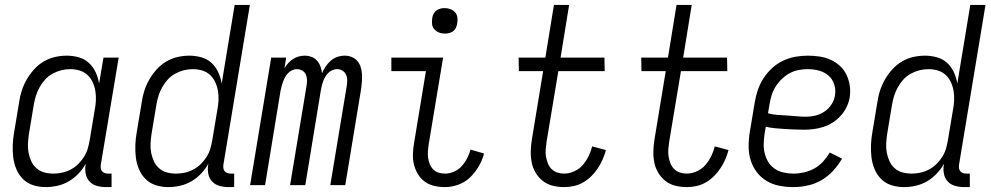

<svg xmlns="http://www.w3.org/2000/svg" viewBox="-20 -755 4040 783"><path d="M167 8Q140 8 116 0.5Q92 -7 74.5 -24Q57 -41 47 -64.5Q37 -88 34 -113Q31 -138 32 -164.5Q33 -191 38 -218L58 -338Q61 -361 68.5 -384.5Q76 -408 88.5 -430Q101 -452 118.5 -471.5Q136 -491 158 -504Q180 -517 204 -522.5Q228 -528 252 -528Q278 -528 302 -521Q326 -514 343 -498Q360 -482 370 -460.5Q380 -439 384 -414L402 -520H464L391 -83Q390 -76 391 -69Q392 -62 396 -57Q400 -52 406.5 -49.5Q413 -47 421 -47H435V8H412Q393 8 375 3Q357 -2 345 -15Q333 -28 329.5 -46Q326 -64 329 -83L330 -88Q318 -66 300 -47Q282 -28 260.5 -15.5Q239 -3 214.5 2.5Q190 8 167 8ZM198 -47Q216 -47 234 -51Q252 -55 269 -64Q286 -73 299.5 -86.5Q313 -100 323 -116Q333 -132 338 -149.5Q343 -167 346 -185L366 -305Q370 -325 371 -344.5Q372 -364 369 -383Q366 -402 358 -419.5Q350 -437 336.5 -449.5Q323 -462 304.5 -467.5Q286 -473 266 -473Q248 -473 230 -468.5Q212 -464 194.5 -454.5Q177 -445 164 -430.5Q151 -416 141.5 -399Q132 -382 126.5 -364.5Q121 -347 118 -329L98 -209Q95 -189 94 -169.5Q93 -150 96.5 -132Q100 -114 107.5 -97.5Q115 -81 128.5 -69Q142 -57 160 -52Q178 -47 198 -47Z M667 8Q640 8 616 0.5Q592 -7 574.5 -24Q557 -41 547 -64.5Q537 -88 534 -113Q531 -138 532 -164.5Q533 -191 538 -218L558 -338Q561 -361 568.5 -384.5Q576 -408 588.5 -430Q601 -452 618.5 -471.5Q636 -491 658 -504Q680 -517 704 -522.5Q728 -528 752 -528Q778 -528 802 -521Q826 -514 843 -498Q860 -482 870 -460.5Q880 -439 884 -414L937 -735H999L891 -83Q890 -76 891 -69Q892 -62 896 -57Q900 -52 906.5 -49.5Q913 -47 921 -47H935V8H912Q893 8 875 3Q857 -2 845 -15Q833 -28 829.5 -46Q826 -64 829 -83L830 -88Q818 -66 800 -47Q782 -28 760.5 -15.5Q739 -3 714.5 2.5Q690 8 667 8ZM698 -47Q716 -47 734 -51Q752 -55 769 -64Q786 -73 799.5 -86.5Q813 -100 823 -116Q833 -132 838 -149.5Q843 -167 846 -185L866 -305Q870 -325 871 -344.5Q872 -364 869 -383Q866 -402 858 -419.5Q850 -437 836.5 -449.5Q823 -462 804.5 -467.5Q786 -473 766 -473Q748 -473 730 -468.5Q712 -464 694.5 -454.5Q677 -445 664 -430.5Q651 -416 641.5 -399Q632 -382 626.5 -364.5Q621 -347 618 -329L598 -209Q595 -189 594 -169.5Q593 -150 596.5 -132Q600 -114 607.5 -97.5Q615 -81 628.5 -69Q642 -57 660 -52Q678 -47 698 -47Z M1000 0 1086 -520H1147L1140 -476Q1146 -487 1155 -497Q1164 -507 1174.5 -514Q1185 -521 1197.5 -524.5Q1210 -528 1222 -528Q1237 -528 1250.5 -523Q1264 -518 1273 -507.5Q1282 -497 1287 -483.5Q1292 -470 1293 -456Q1299 -470 1308 -483.5Q1317 -497 1329 -507.5Q1341 -518 1356 -523Q1371 -528 1386 -528Q1401 -528 1414.5 -522.5Q1428 -517 1437 -506.5Q1446 -496 1450.5 -482.5Q1455 -469 1456 -454Q1457 -439 1456 -424Q1455 -409 1453 -394L1388 0H1327L1394 -404Q1396 -416 1396 -428Q1396 -440 1391 -450.5Q1386 -461 1376.5 -467Q1367 -473 1355 -473Q1345 -473 1335.5 -469Q1326 -465 1318.5 -457.5Q1311 -450 1306 -441Q1301 -432 1297.5 -422.5Q1294 -413 1292 -403.5Q1290 -394 1288 -384L1225 0H1163L1230 -404Q1232 -416 1232 -428Q1232 -440 1227.5 -450.5Q1223 -461 1213 -467Q1203 -473 1191 -473Q1181 -473 1172 -469Q1163 -465 1155.5 -457.5Q1148 -450 1143 -441Q1138 -432 1134.5 -422.5Q1131 -413 1128.5 -403.5Q1126 -394 1124 -384L1061 0Z M1795 8Q1772 8 1750.5 3Q1729 -2 1712 -14.5Q1695 -27 1684 -45.5Q1673 -64 1668 -85Q1663 -106 1664 -128.5Q1665 -151 1669 -174L1717 -465H1576V-520H1787L1728 -165Q1726 -151 1725 -137.5Q1724 -124 1726 -110.5Q1728 -97 1733 -85Q1738 -73 1747 -64Q1756 -55 1768.5 -51Q1781 -47 1795 -47Q1813 -47 1831.5 -55Q1850 -63 1863 -77.5Q1876 -92 1885 -109.5Q1894 -127 1899 -145L1954 -129Q1947 -102 1932.5 -77Q1918 -52 1897.5 -32Q1877 -12 1849.5 -2Q1822 8 1795 8ZM1794 -618Q1781 -618 1770 -622.5Q1759 -627 1751 -636Q1743 -645 1742 -657.5Q1741 -670 1743 -683Q1744 -691 1748.5 -699.5Q1753 -708 1760.5 -713Q1768 -718 1776.5 -720Q1785 -722 1793 -722Q1806 -722 1817.5 -717.5Q1829 -713 1836.5 -704Q1844 -695 1845.5 -682.5Q1847 -670 1844 -657Q1843 -649 1838.5 -640.5Q1834 -632 1827 -627Q1820 -622 1811 -620Q1802 -618 1794 -618Z M2281 8Q2257 8 2234.5 2.5Q2212 -3 2194.5 -16.5Q2177 -30 2165 -49.5Q2153 -69 2148.5 -91.5Q2144 -114 2144.5 -138Q2145 -162 2149 -186L2195 -465H2096L2095 -520H2204L2239 -735H2301L2266 -520H2445L2446 -465H2257L2209 -177Q2207 -162 2205.5 -146.5Q2204 -131 2206.5 -117Q2209 -103 2214 -89.5Q2219 -76 2229 -66Q2239 -56 2252.5 -51.5Q2266 -47 2281 -47Q2301 -47 2322 -56.5Q2343 -66 2357 -82.5Q2371 -99 2380.5 -118.5Q2390 -138 2395 -158L2451 -143Q2446 -124 2438 -105.5Q2430 -87 2418.5 -69.5Q2407 -52 2392 -37Q2377 -22 2359 -11.5Q2341 -1 2321 3.5Q2301 8 2281 8Z M2781 8Q2757 8 2734.5 2.5Q2712 -3 2694.5 -16.5Q2677 -30 2665 -49.5Q2653 -69 2648.5 -91.5Q2644 -114 2644.5 -138Q2645 -162 2649 -186L2695 -465H2596L2595 -520H2704L2739 -735H2801L2766 -520H2945L2946 -465H2757L2709 -177Q2707 -162 2705.5 -146.5Q2704 -131 2706.5 -117Q2709 -103 2714 -89.5Q2719 -76 2729 -66Q2739 -56 2752.5 -51.5Q2766 -47 2781 -47Q2801 -47 2822 -56.5Q2843 -66 2857 -82.5Q2871 -99 2880.5 -118.5Q2890 -138 2895 -158L2951 -143Q2946 -124 2938 -105.5Q2930 -87 2918.5 -69.5Q2907 -52 2892 -37Q2877 -22 2859 -11.5Q2841 -1 2821 3.5Q2801 8 2781 8Z M3216 8Q3186 8 3158 2.5Q3130 -3 3106.5 -17Q3083 -31 3066 -53.5Q3049 -76 3041 -102.5Q3033 -129 3033 -158.5Q3033 -188 3038 -218L3058 -338Q3062 -363 3070.5 -388Q3079 -413 3093.5 -435.5Q3108 -458 3128.5 -477Q3149 -496 3173.5 -507.5Q3198 -519 3223.5 -523.5Q3249 -528 3274 -528Q3298 -528 3322 -524.5Q3346 -521 3367 -511.5Q3388 -502 3405 -486.5Q3422 -471 3432 -450Q3442 -429 3445.5 -405.5Q3449 -382 3445 -357Q3442 -338 3432.5 -318.5Q3423 -299 3408.5 -283Q3394 -267 3376 -255.5Q3358 -244 3338 -237.5Q3318 -231 3298 -228.5Q3278 -226 3258 -226Q3238 -226 3218.5 -227Q3199 -228 3179.5 -229Q3160 -230 3140.5 -232Q3121 -234 3103 -238L3098 -209Q3095 -188 3094.5 -167.5Q3094 -147 3099 -128Q3104 -109 3114 -93Q3124 -77 3140 -66.5Q3156 -56 3175.5 -51.5Q3195 -47 3216 -47Q3237 -47 3259 -52Q3281 -57 3301 -68Q3321 -79 3336.5 -96Q3352 -113 3364 -133L3414 -108Q3399 -82 3378 -59Q3357 -36 3330.5 -20.5Q3304 -5 3274 1.5Q3244 8 3216 8ZM3267 -279Q3286 -279 3305 -283.5Q3324 -288 3341.5 -299.5Q3359 -311 3370.5 -328.5Q3382 -346 3385 -365Q3389 -389 3382 -411Q3375 -433 3358.5 -447Q3342 -461 3320 -467Q3298 -473 3274 -473Q3256 -473 3237 -469.5Q3218 -466 3200.5 -456.5Q3183 -447 3168 -432.5Q3153 -418 3142.5 -401Q3132 -384 3126.5 -365.5Q3121 -347 3118 -329L3112 -293Q3130 -288 3149.5 -286.5Q3169 -285 3189 -284Q3209 -283 3228 -281Q3247 -279 3267 -279Z M3667 8Q3640 8 3616 0.5Q3592 -7 3574.5 -24Q3557 -41 3547 -64.5Q3537 -88 3534 -113Q3531 -138 3532 -164.5Q3533 -191 3538 -218L3558 -338Q3561 -361 3568.5 -384.5Q3576 -408 3588.5 -430Q3601 -452 3618.5 -471.5Q3636 -491 3658 -504Q3680 -517 3704 -522.5Q3728 -528 3752 -528Q3778 -528 3802 -521Q3826 -514 3843 -498Q3860 -482 3870 -460.5Q3880 -439 3884 -414L3937 -735H3999L3891 -83Q3890 -76 3891 -69Q3892 -62 3896 -57Q3900 -52 3906.5 -49.5Q3913 -47 3921 -47H3935V8H3912Q3893 8 3875 3Q3857 -2 3845 -15Q3833 -28 3829.5 -46Q3826 -64 3829 -83L3830 -88Q3818 -66 3800 -47Q3782 -28 3760.5 -15.5Q3739 -3 3714.5 2.5Q3690 8 3667 8ZM3698 -47Q3716 -47 3734 -51Q3752 -55 3769 -64Q3786 -73 3799.5 -86.5Q3813 -100 3823 -116Q3833 -132 3838 -149.5Q3843 -167 3846 -185L3866 -305Q3870 -325 3871 -344.5Q3872 -364 3869 -383Q3866 -402 3858 -419.5Q3850 -437 3836.5 -449.5Q3823 -462 3804.5 -467.5Q3786 -473 3766 -473Q3748 -473 3730 -468.5Q3712 -464 3694.5 -454.5Q3677 -445 3664 -430.5Q3651 -416 3641.5 -399Q3632 -382 3626.5 -364.5Q3621 -347 3618 -329L3598 -209Q3595 -189 3594 -169.5Q3593 -150 3596.5 -132Q3600 -114 3607.5 -97.5Q3615 -81 3628.5 -69Q3642 -57 3660 -52Q3678 -47 3698 -47Z"/></svg>

Font: Iosevka Curly Light
Style: Italic
Weight: 300
Italic angle: -9°
Monospace: yes
Designer: Belleve Invis
Foundry: Belleve Invis
Version: Version 22.1.2; ttfautohint (v1.8.4)